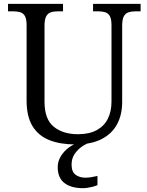

<svg xmlns="http://www.w3.org/2000/svg" viewBox="-20 -734 759 989"><path d="M368 10Q290.3 10 234 -12.3Q177.7 -34.7 147.3 -84.5Q117 -134.3 117 -216V-604Q117 -635.3 108.7 -650.7Q100.3 -666 84.5 -670.8Q68.7 -675.7 47.7 -675.7H21.3V-714H304.7V-675.7H278.7Q257.3 -675.7 241.8 -670.5Q226.3 -665.3 217.8 -649.7Q209.3 -634 209.3 -601V-210Q209.3 -120 256.8 -81.3Q304.3 -42.7 381.7 -42.7Q440.3 -42.7 478.8 -64Q517.3 -85.3 535.8 -123Q554.3 -160.7 554.3 -210V-604Q554.3 -635.3 546 -650.7Q537.7 -666 522.2 -670.8Q506.7 -675.7 485.3 -675.7H459.3V-714H704.3V-675.7H679.3Q657.7 -675.7 641.8 -670.5Q626 -665.3 617.7 -649.7Q609.3 -634 609.3 -601V-208.3Q609.3 -142 582.5 -93Q555.7 -44 502.2 -17Q448.7 10 368 10ZM408 235.3Q345.7 235.3 311.5 208.5Q277.3 181.7 277.3 127Q277.3 97 293.5 70.5Q309.7 44 335.2 25.5Q360.7 7 389 0H444Q424 6 401.8 21.2Q379.7 36.3 364.2 59.3Q348.7 82.3 348.7 114.3Q348.7 151 369.3 166.2Q390 181.3 419.7 181.3Q433.3 181.3 448.3 179Q463.3 176.7 482 172.3V219.7Q471 224.3 457.8 227.8Q444.7 231.3 431.3 233.3Q418 235.3 408 235.3Z"/></svg>

Font: Noto Serif Hentaigana ExtraLight
Style: Regular
Weight: 200
Designer: Kazuhiro Yamada
Foundry: nipponia
Version: Version 1.000